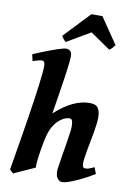

<svg xmlns="http://www.w3.org/2000/svg" viewBox="-104 -1025 745 1107"><g transform="rotate(10 268.0 -471.5)"><path d="M524.4 -59.6Q502 -46.4 475.6 -32.2Q449.2 -18.1 423.6 -6.6Q397.9 4.9 375.5 12.5Q353 20 338.4 20Q324.2 20 312.7 4.6Q301.3 -10.7 301.3 -37.1Q301.3 -45.9 304.2 -65.9Q307.1 -85.9 311.3 -111.8Q315.4 -137.7 320.3 -166.5Q325.2 -195.3 329.3 -221.9Q333.5 -248.5 336.4 -270Q339.4 -291.5 339.4 -302.7Q339.4 -317.4 337.9 -326.7Q336.4 -335.9 334 -341.1Q331.5 -346.2 327.4 -347.9Q323.2 -349.6 318.4 -349.6Q312 -349.6 301.8 -347.2Q291.5 -344.7 279.1 -337.4Q266.6 -330.1 253.2 -317.4Q239.7 -304.7 227.5 -284.2Q213.4 -260.7 204.1 -225.8Q194.8 -190.9 188 -147Q183.6 -120.1 181.2 -102.1Q178.7 -84 177.7 -71.8Q176.8 -59.6 176.5 -51.5Q176.3 -43.5 176.8 -36.6Q172.4 -34.2 162.8 -29.8Q153.3 -25.4 140.9 -19.8Q128.4 -14.2 114.7 -8.1Q101.1 -2 88.6 3.4Q76.2 8.8 66.7 13.4Q57.1 18.1 53.2 20L32.2 0Q36.6 -26.4 43 -63.2Q49.3 -100.1 56.4 -143.8Q63.5 -187.5 71.3 -235.1Q79.1 -282.7 86.4 -330.3Q93.8 -377.9 100.3 -422.9Q106.9 -467.8 111.8 -506.1Q116.7 -544.4 119.6 -573.5Q122.6 -602.5 122.6 -618.2Q122.6 -629.4 120.8 -636Q119.1 -642.6 116.5 -645.8Q113.8 -648.9 110.1 -649.9Q106.4 -650.9 102.5 -650.9Q97.7 -650.9 89.1 -648.7Q80.6 -646.5 72.3 -644Q62.5 -641.1 51.3 -637.7L43 -676.3Q56.6 -682.1 74 -689.5Q91.3 -696.8 110.1 -704.1Q128.9 -711.4 147.5 -718.3Q166 -725.1 182.4 -730.5Q198.7 -735.8 211.4 -739Q224.1 -742.2 231 -742.2Q244.6 -742.2 254.6 -733.4Q264.6 -724.6 264.6 -702.1Q264.6 -690.4 262 -665.5Q259.3 -640.6 254.9 -608.6Q250.5 -576.7 244.9 -540.5Q239.3 -504.4 233.9 -470.2Q228.5 -436 223.9 -407Q219.2 -377.9 216.3 -360.4Q273.4 -412.1 323 -434.6Q372.6 -457 416 -457Q431.2 -457 443.4 -454.1Q455.6 -451.2 463.9 -442.6Q472.2 -434.1 476.6 -419.2Q481 -404.3 481 -380.9Q481 -363.8 478 -340.8Q475.1 -317.9 470.7 -292.5Q466.3 -267.1 460.9 -240.2Q455.6 -213.4 451.2 -189Q446.8 -164.6 443.8 -144Q440.9 -123.5 440.9 -109.9Q440.9 -93.3 444.8 -87.2Q448.7 -81.1 458.5 -81.1Q465.3 -81.1 470.7 -82Q476.1 -83 481.9 -85.2Q487.8 -87.4 494.1 -90.3L509.8 -97.2ZM506.8 -811Q500 -801.3 491.5 -792.2Q482.9 -783.2 475.1 -779.3L357.9 -859.9L220.7 -779.3Q216.3 -782.2 208 -791.7Q199.7 -801.3 194.8 -811L338.9 -962.9H403.3Z"/></g></svg>

Font: Gentium Book Basic
Style: Bold Italic
Weight: 700
Italic angle: -8°
Designer: J. Victor Gaultney and Annie Olsen
Foundry: SIL International
Version: Version 1.102; 2013; Maintenance release